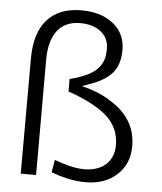

<svg xmlns="http://www.w3.org/2000/svg" viewBox="-53 -788 715 847"><g transform="rotate(5 304.0 -364.0)"><path d="M303.7 -408.7Q341.8 -399.4 375.2 -386Q408.7 -372.6 440.9 -350.6Q489.3 -320.8 518.6 -274.7Q547.9 -228.5 548.8 -164.1Q548.8 -84 495.1 -35.6Q441.4 12.7 357.4 12.7Q317.4 12.7 274.4 2.9Q253.4 -2 236.1 -7.3Q218.8 -12.7 204.6 -18.1L213.9 -73.7Q243.2 -62.5 278.8 -53.2Q315.4 -43.9 346.7 -43.9Q375.5 -43.9 399.4 -51.8Q423.3 -59.6 440.4 -74.5Q457.5 -89.4 467 -111.1Q476.6 -132.8 476.6 -161.1Q476.6 -236.8 422.9 -286.6Q369.1 -336.9 247.6 -379.9V-434.6Q294.9 -447.3 325.7 -462.2Q356.4 -477.1 372.1 -496.1Q388.2 -515.1 394 -534.7Q399.9 -554.2 399.9 -581.5Q399.9 -628.9 365.2 -656.7Q330.6 -684.6 272.9 -684.6Q206.5 -684.6 171.9 -639.4Q137.2 -594.2 137.2 -510.3V0H69.3L69.8 -509.8Q69.8 -623 122.3 -682.1Q174.8 -741.2 273.4 -741.2Q362.3 -741.2 415.5 -697.8Q468.8 -654.8 468.8 -583Q468.8 -516.6 436 -479.5Q402.3 -441.4 329.6 -417.5Q322.8 -414.1 303.7 -408.7Z"/></g></svg>

Font: Ride Light
Style: Regular
Weight: 300
Version: Version 3.000